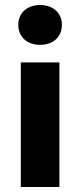

<svg xmlns="http://www.w3.org/2000/svg" viewBox="-20 -746 320 766"><path d="M63 0H217V-497H63ZM140 -567C191 -567 227 -598 227 -647C227 -695 191 -726 140 -726C89 -726 53 -695 53 -647C53 -598 89 -567 140 -567Z"/></svg>

Font: Source Sans Pro
Style: Bold
Weight: 700
Designer: Paul D. Hunt
Foundry: Adobe Systems Incorporated
Version: Version 3.006;hotconv 1.0.111;makeotfexe 2.5.65597